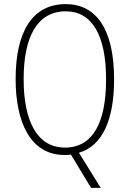

<svg xmlns="http://www.w3.org/2000/svg" viewBox="-20 -744 631 934"><path d="M535 -358C535 -604 447 -724 300 -724C140 -724 56 -594 56 -359C56 -151 127 10 294 10C304 10 314 10 325 8L423 170H470L364 -1C476 -34 535 -156 535 -358ZM95 -359C95 -563 160 -689 300 -689C428 -689 496 -572 496 -358C496 -148 432 -26 296 -26C163 -26 95 -151 95 -359Z"/></svg>

Font: Noto Sans Malayalam Condensed ExtraLight
Style: Regular
Weight: 200
Width: 3
Designer: Jelle Bosma - Monotype Design Team
Foundry: Monotype Imaging Inc.
Version: Version 2.104